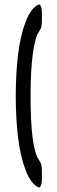

<svg xmlns="http://www.w3.org/2000/svg" viewBox="-20 -772 258 862"><path d="M155.3 69.8Q120.6 57.1 96.2 -5.1Q71.8 -67.4 61.3 -153.1Q50.8 -238.8 50.8 -340.8Q50.8 -442.9 61.3 -528.6Q71.8 -614.3 96.2 -676.8Q120.6 -739.3 155.3 -752H156.2Q160.6 -752 164.3 -741.5Q168 -731 168 -717.8V-683.1Q168 -659.7 165.3 -650.1Q162.6 -640.6 153.8 -627.9Q137.2 -603 127.2 -528.8Q117.2 -454.6 117.2 -340.8Q117.2 -107.9 154.3 -54.7Q162.6 -42.5 165.3 -32.7Q168 -22.9 168 1V35.6Q168 48.8 164.3 59.3Q160.6 69.8 156.2 69.8Z"/></svg>

Font: BenchNine
Style: Bold
Weight: 700
Version: Version 1 ; ttfautohint (v0.92.18-e454-dirty) -l 8 -r 50 -G 